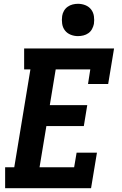

<svg xmlns="http://www.w3.org/2000/svg" viewBox="-20 -990 640 1010"><path d="M7 0V-110H55L140 -625H107V-735H580L549 -548H443L455 -625H273L242 -437H439L421 -327H224L188 -110H370L383 -187H490L459 0ZM390 -800Q370 -800 351.5 -807.5Q333 -815 321.5 -830Q310 -845 307 -865Q304 -885 307 -906Q309 -920 316.5 -933Q324 -946 336 -954.5Q348 -963 362 -966.5Q376 -970 390 -970Q411 -970 429.5 -962.5Q448 -955 459.5 -940Q471 -925 474 -905Q477 -885 474 -864Q471 -850 464 -837Q457 -824 445 -815.5Q433 -807 418.5 -803.5Q404 -800 390 -800Z"/></svg>

Font: Iosevka Curly Slab XBdExObl
Style: Regular
Weight: 800
Width: 7
Italic angle: -9°
Monospace: yes
Designer: Belleve Invis
Foundry: Belleve Invis
Version: Version 11.1.0; ttfautohint (v1.8.3)